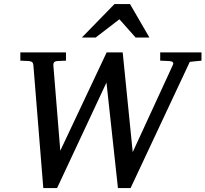

<svg xmlns="http://www.w3.org/2000/svg" viewBox="-20 -936 1040 972"><path d="M940.9 -623 641.1 16.1H577.1L519 -518.1L269 16.1H199.2L148.9 -606.9Q147.9 -616.7 142.8 -621.3Q137.7 -626 125 -627L83 -628.9V-670.9H314V-628.9L270 -627Q258.8 -626 254.4 -621.1Q250 -616.2 250 -606.9L285.2 -172.9L520 -670.9H601.1L651.9 -166L855 -606.9Q863.8 -625.5 835.9 -627L791 -628.9V-670.9H1000V-628.9ZM666.5 -746.1 584.5 -838.4 464.4 -746.1H394.5L559.6 -915.5H638.2L736.3 -746.1Z"/></svg>

Font: Charis SIL Phon
Style: Italic
Weight: 400
Italic angle: -11°
Foundry: SIL International
Version: Version 5.000